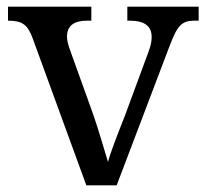

<svg xmlns="http://www.w3.org/2000/svg" viewBox="-20 -556 619 576"><path d="M330 0 488 -416C512 -480 525 -494 564 -494H576V-536H362V-494H369C413 -494 435 -478 435 -445C435 -432 432 -418 426 -402L354 -207C335 -159 311 -98 304 -70C299 -87 292 -111 283 -140C274 -169 266 -195 257 -220L189 -409C184 -424 181 -435 181 -446C181 -478 201 -494 241 -494H254V-536H4V-494C47 -494 63 -482 78 -441L239 0Z"/></svg>

Font: Liu Chibing Harmony Marks (Sposobin) Font
Style: Regular
Weight: 400
Designer: Liu Chibing
Foundry: Liu Chibing
Version: Version 1.003